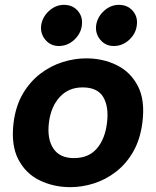

<svg xmlns="http://www.w3.org/2000/svg" viewBox="-20 -761 644 793"><path d="M270 12Q202 12 144 -16Q86 -44 55.5 -103Q25 -162 36 -254Q45 -324 74.5 -374Q104 -424 146.5 -456.5Q189 -489 238.5 -504.5Q288 -520 336 -520Q405 -520 462 -492Q519 -464 549.5 -405.5Q580 -347 568 -254Q559 -185 530.5 -135Q502 -85 459.5 -52Q417 -19 368 -3.5Q319 12 270 12ZM285 -108Q346 -108 380 -147.5Q414 -187 422 -254Q430 -320 406.5 -360Q383 -400 321 -400Q263 -400 226.5 -360Q190 -320 182 -254Q174 -187 200.5 -147.5Q227 -108 285 -108ZM450 -571Q416 -571 394.5 -596.5Q373 -622 377 -656Q382 -691 409.5 -716Q437 -741 471 -741Q507 -741 528.5 -716Q550 -691 545 -656Q541 -622 513.5 -596.5Q486 -571 450 -571ZM223 -571Q189 -571 167.5 -596.5Q146 -622 150 -656Q155 -691 182.5 -716Q210 -741 244 -741Q280 -741 301.5 -716Q323 -691 318 -656Q314 -622 286.5 -596.5Q259 -571 223 -571Z"/></svg>

Font: Inclusive Sans
Style: Bold Italic
Weight: 700
Italic angle: -7°
Designer: Olivia King
Foundry: Olivia King
Version: Version 2.004